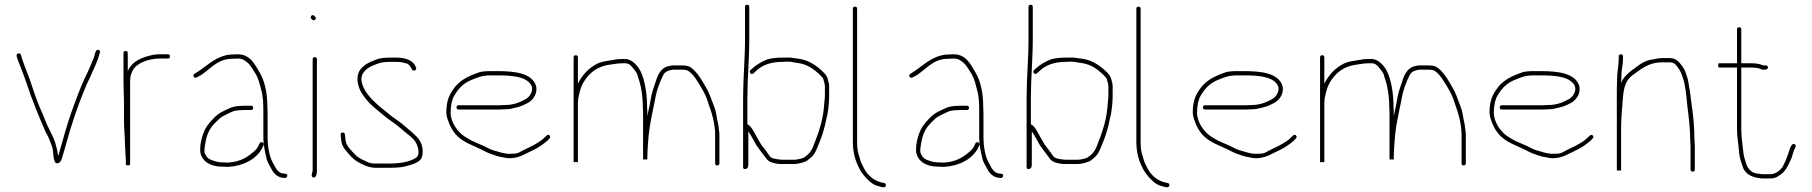

<svg xmlns="http://www.w3.org/2000/svg" viewBox="-20 -712 7645 810"><path d="M50 -476C52.5 -467.4 54.2 -460.6 58 -452C69.8 -422.6 77.5 -401.6 89 -370C112.7 -295.5 142.9 -223.9 172 -156L183 -136C189.3 -121.3 195.2 -105.4 201 -90C205.2 -75.4 203.5 -23 220 -23C236.4 -23 240.7 -40.7 245 -57C249 -69 253 -82.7 257 -98C279.8 -181.6 307.3 -264.7 339 -340C347.4 -361.7 358.1 -379.9 366.5 -400.5C377.4 -427.1 391.8 -453.3 399 -482C401.8 -489.5 405.6 -498.5 395.5 -501.5C382 -505.5 380 -479.1 376 -469C364.1 -439.2 351.5 -409.9 337 -381C318.6 -341.6 300.7 -292.4 284.5 -248C262.9 -189 246.3 -124.1 228 -62C228 -60.7 227 -58 225 -54C223.1 -74.9 217 -94 213 -110C210.5 -118.6 202.6 -135.6 199 -144L189 -164C174.3 -191.3 164.1 -224.1 150 -254C133.8 -291 119 -335.2 106 -376C92.2 -413.8 79 -442.5 68 -481C64.1 -491.5 47.3 -486.8 50 -476Z M503 -283V-202C503 -170.8 507 -138.4 507 -108C507 -94.2 510 -62.1 510 -51C510.7 -46.3 511 -41 511 -35V-18C511 -15.3 513.3 -14.3 518 -15C525.3 -14.3 529 -15.3 529 -18V-19H527C528.3 -20.3 529 -22 529 -24V-370C529 -374 529.3 -378.3 530 -383C530 -393.4 536 -407 540 -415C555.5 -446 608.1 -465 653 -465H688C694 -465 697 -468 697 -474C697 -480 694 -483 688 -483H653C644.3 -483 636 -482.3 628 -481C578.3 -471.1 536.8 -453.5 519 -412V-488C519 -494 516 -497 510 -497C504 -497 501 -494 501 -488V-365C501 -338.8 503 -309.8 503 -283Z M1048 -257C1048 -263 1045 -266 1039 -266H1012C1005.3 -266 997.3 -265.7 988 -265C957.7 -262.8 942.7 -252.5 920 -242C893.8 -229.8 872.7 -205.4 856 -184C838.7 -161.7 821.3 -110.5 825 -70C832.3 -29.9 869 -9 916 -9C924.7 -8.3 934 -8 944 -8C1008.4 -12.3 1063.4 -41.8 1087 -89L1092 -100C1096 -110.8 1080.3 -117.5 1075 -107L1070 -96C1067.3 -90 1063 -84 1057 -78C1026.8 -50.8 997.2 -29.9 943 -26C933.7 -26 925 -26.3 917 -27C908.3 -27 900.7 -28 894 -30C874.1 -35.4 855.5 -40.5 848 -58C840.1 -69.8 841.9 -79 845 -101C851.1 -141.8 862.5 -168.5 885.5 -191.5L905 -211C911.7 -217 919 -221.7 927 -225L951 -237C957 -239.7 962.7 -242 968 -244C978.3 -246.3 999.7 -248 1012 -248H1039C1045 -248 1048 -251 1048 -257ZM809 -385 817 -389C863 -412 890.6 -464 960 -464C967.3 -464.7 975 -465 983 -465C1003 -465 1010.5 -458.2 1022 -449.5C1037.5 -437.9 1048.9 -414.6 1060 -398C1070 -380 1077.1 -353.8 1082 -332C1090.9 -305.4 1091 -267.6 1091 -233V-136C1091 -99 1098.6 -66.4 1106 -37C1112.1 -20.8 1120.6 -8.7 1128 6C1136.2 20.8 1153.9 38 1176 38L1182 39C1193.2 39 1196.7 21 1184 21L1177 20C1155.2 20 1143.4 -2.1 1136 -17C1117.1 -45.3 1109 -90.3 1109 -136V-233C1109 -242.3 1108.7 -251.7 1108 -261C1108 -317.9 1097.4 -369.7 1075 -407C1055 -440.4 1035.5 -483 983 -483C974.3 -483 966 -482.7 958 -482C950 -482 942 -481 934 -479C878 -466.1 844.9 -426.1 801 -401C790.3 -395.7 798.3 -379.7 809 -385Z M1308 -471C1302 -471 1299 -468 1299 -462V6C1299 16.9 1288.3 32.6 1301.5 36.5C1314.6 40.4 1317 17.8 1317 6V-462C1317 -468 1314 -471 1308 -471ZM1294 -632C1298.2 -627.8 1302.9 -622.9 1309.5 -629.5C1316.1 -636.1 1310.2 -640.8 1306 -645C1297.8 -654.6 1284.9 -641.1 1294 -632Z M1735 -427 1731 -436C1717.5 -460.3 1686.5 -469 1649 -469H1630C1608.8 -469 1583.2 -467.8 1568 -461C1538.6 -450 1515.3 -439.8 1498 -416C1481.5 -389.1 1487.8 -356.2 1500 -330C1517.1 -298 1543.5 -269.6 1571 -248C1590.7 -232.2 1607.4 -216.7 1628 -203C1650 -187.8 1670.2 -171.5 1689 -155C1703.1 -142.7 1720.5 -131.3 1731.5 -115.5C1741 -101.8 1755.7 -61.7 1736 -47C1707.9 -28.3 1666.4 -22 1620 -22H1566C1546.5 -22 1539.4 -23.3 1523 -32C1503.7 -40.5 1488.3 -48.1 1476 -62C1462.3 -77.2 1441.5 -94.7 1438 -119L1436 -137C1434.9 -145.9 1434.9 -154.1 1425 -153C1414.8 -151.9 1417 -143.2 1418 -134L1420 -118C1421.7 -98.8 1432.4 -83.7 1444 -71C1456.2 -56.1 1469.3 -41.3 1486 -31C1507.6 -18.4 1533.8 -4 1566 -4H1620C1642.9 -4 1666.6 -5.1 1686 -9C1714.2 -17.5 1759.9 -24.7 1762 -59C1768 -97.7 1750.7 -124.3 1731 -142C1715 -158 1700.3 -168.7 1683.5 -183.5C1661.6 -202.8 1633.4 -218.3 1611 -239C1583.6 -260.6 1554.3 -284.3 1533 -312C1517.9 -330.1 1491.2 -376 1513 -405C1528.4 -426.9 1548.5 -434.1 1575 -444C1588.8 -449.9 1610.3 -451 1630 -451H1649C1664 -451 1675.7 -449.7 1688 -446C1705 -444.1 1711.8 -431.4 1718 -419C1723.3 -408.4 1740.4 -416.3 1735 -427Z M1906 -259C1906 -253 1909 -250 1915 -250H2088C2096 -250 2104 -250.3 2112 -251C2120.7 -251 2128.8 -251.8 2136.5 -253.5C2156.3 -257.8 2174.7 -261.8 2190 -269.5L2209 -279C2229.1 -291.4 2250 -318.2 2241 -351C2223.4 -403.8 2151.4 -412 2078 -412H2050C2027.7 -412 2007.4 -410.6 1993 -404C1948.4 -387.8 1914.4 -369.7 1890 -332C1871.3 -305.5 1863 -278.4 1863 -236C1863 -229.3 1864.7 -220.7 1868 -210C1877.4 -180.1 1891.6 -154.9 1911 -136.5C1939.8 -109.3 1973.3 -99.8 2011 -81L2035 -69C2045.2 -63.9 2059.2 -60.1 2070 -56L2087 -51C2093 -49.7 2098.7 -48.7 2104 -48C2137.9 -38.3 2174.5 -50.6 2195 -62L2234 -81C2255 -91.5 2274.2 -105.3 2291 -120L2298 -128C2307.4 -136 2294 -149.4 2286 -140L2278 -133C2265.1 -118 2244 -107 2226 -97L2187 -78C2175.7 -72.3 2165.9 -64 2150 -64C2142.7 -63.3 2134.7 -63 2126 -63C2109 -64.3 2104.7 -65.8 2092 -69L2075 -74C2050.4 -80.1 2042.6 -85.2 2019 -97C1994.5 -108.5 1975.4 -114.3 1955 -127L1939 -137C1912.6 -153.5 1881 -195 1881 -237C1881 -249.4 1882.8 -266.9 1885 -278L1891 -298C1893 -303.3 1897.7 -311.3 1905 -322C1922.9 -348.9 1945.3 -366.5 1977 -378C1999.6 -387.4 2016.7 -394 2050 -394H2078C2135 -394 2194.1 -390.4 2218 -357.5C2235.6 -333.3 2216.3 -305.8 2200 -295C2175.2 -281.5 2148.7 -269 2111 -269C2103 -268.3 2095.3 -268 2088 -268H1915C1909 -268 1906 -265 1906 -259Z M3015 -23V-144C3015 -150.7 3014.3 -157 3013 -163L3011 -181C3010.3 -187 3009 -193.7 3007 -201C3003.4 -220.6 3000 -245.6 2993 -262C2985.3 -279.9 2977.1 -306.9 2969 -323L2962 -337C2944.3 -368.1 2926 -402.4 2899 -424C2886.3 -434.4 2874.6 -436 2853 -436H2817C2810.3 -435.3 2803.3 -434 2796 -432C2768.1 -424.4 2754.3 -394.8 2746 -367C2738 -342.9 2729.7 -322 2725 -292C2720 -260.6 2715.8 -250.1 2711 -221V-233C2711 -243 2710.7 -251.3 2710 -258C2710 -313.1 2701.5 -373 2682 -412C2672 -432 2647.3 -463 2618 -463H2604C2592.9 -463 2580.8 -462.5 2572 -460C2547.3 -455.9 2519.9 -453.5 2500 -443.5C2463.5 -425.3 2436.3 -395.7 2418 -359V-470C2418 -476 2415 -479 2409 -479C2403 -479 2400 -476 2400 -470V-31C2400 -27 2403 -26.3 2409 -29C2415 -26.3 2418 -27 2418 -31V-273C2418 -281 2418.3 -288 2419 -294C2424.3 -320.6 2428.5 -340.8 2440 -362C2464.4 -403.8 2498.8 -433.4 2558 -440C2573.5 -441.6 2586 -445 2604 -445H2618C2633.1 -445 2641.7 -436.1 2651 -424C2664.4 -407 2666.9 -406.3 2672 -386C2684.7 -351.2 2692 -304.7 2692 -258C2692.7 -251.3 2693 -243 2693 -233V-41C2693 -38.3 2696 -38 2702 -40C2708 -38 2711 -38.3 2711 -41V-51C2711 -72.9 2712.6 -88.7 2714 -109C2717.7 -176.5 2731.1 -229.7 2743 -289C2750.1 -331.9 2762.6 -364.2 2779 -397C2786.4 -409.9 2801.2 -416 2819 -418H2853C2869.6 -418 2877.7 -417.7 2888 -410C2900.6 -400.2 2910 -388.1 2919 -374C2938.2 -343.8 2957.1 -315 2968 -277C2981.8 -238.5 2997 -192.9 2997 -143V-23C2997 -17 3000 -14 3006 -14C3011.3 -14 3015 -17.7 3015 -23Z M3115 -298V-6C3115 -0.7 3118.2 1.7 3124.5 1C3137.8 -0.4 3137 -13.4 3137 -26V-158C3143.7 -147.9 3149.3 -137.9 3156 -126.5C3165.4 -110.7 3167.9 -101.8 3178 -90C3188.5 -74.2 3205 -54.4 3216 -39C3226.9 -26.6 3248.6 -22.1 3270 -20H3333C3349.6 -21.3 3375.9 -27.4 3386 -35L3398 -45C3409.8 -53.4 3418.3 -66.3 3425 -82C3430.6 -95 3451.4 -145.7 3454 -160L3460 -182C3463.7 -196.8 3466.8 -215.7 3471 -231C3475 -253.2 3478 -282.8 3478 -308V-348C3478 -354.7 3477 -361 3475 -367C3471 -385 3467.9 -394.1 3454 -407C3428.3 -432.7 3393.8 -457.9 3351 -464L3336 -466C3326.2 -467.4 3313 -470.3 3300 -469H3280C3256.7 -469 3228.7 -466.6 3211 -459C3192 -450.9 3171.2 -438.7 3156 -425L3146 -416C3138 -408 3149.7 -393.7 3159 -403L3168 -411C3193.5 -436.5 3230 -451 3280 -451C3286.7 -451 3293.3 -451.3 3300 -452C3312.9 -452 3323.2 -450.8 3333 -448L3348 -446C3387.8 -440.3 3417.2 -417.8 3441 -394C3447.7 -388 3451.7 -383 3453 -379C3455.2 -370.1 3460 -359.3 3460 -348V-309C3460 -301.7 3459.3 -293 3458 -283C3455.6 -247 3451.4 -217.8 3443 -187C3434.7 -162.1 3435.4 -158.8 3424 -129L3409 -90C3399.5 -69.3 3390.3 -60.6 3374 -49C3366.7 -43.2 3345.3 -39.1 3333 -38H3287C3268.5 -38 3252 -41 3238 -45C3228.6 -48.8 3224.7 -57.4 3218 -66.5L3204 -85.5C3199.3 -91.8 3195.3 -97 3192 -101C3184 -113 3180.9 -120.5 3172 -135.5C3161.3 -153.5 3150.7 -179.1 3133 -188V-298C3133 -382.3 3141 -461.5 3141 -546V-683C3141 -689 3138 -692 3132 -692C3126 -692 3123 -689 3123 -683V-546C3123 -461.3 3115 -382.5 3115 -298Z M3587 -684C3581 -684 3578 -681 3578 -675V-114C3578 -72.7 3586.8 -38.4 3601 -10L3608 4C3613.5 15 3628.1 33.1 3637 42C3650 55 3664 68.3 3685 73L3699 77C3707.8 78.3 3714.9 80.4 3717 71C3718.3 65 3716 61.3 3710 60C3668.9 54.1 3640.1 28.2 3624 -4L3617 -18C3609.1 -31.8 3606.9 -49.2 3601 -65C3597.3 -79.8 3596 -95.7 3596 -114V-675C3596 -681 3593 -684 3587 -684Z M4068 -257C4068 -263 4065 -266 4059 -266H4032C4025.3 -266 4017.3 -265.7 4008 -265C3977.7 -262.8 3962.7 -252.5 3940 -242C3913.8 -229.8 3892.7 -205.4 3876 -184C3858.7 -161.7 3841.3 -110.5 3845 -70C3852.3 -29.9 3889 -9 3936 -9C3944.7 -8.3 3954 -8 3964 -8C4028.4 -12.3 4083.4 -41.8 4107 -89L4112 -100C4116 -110.8 4100.3 -117.5 4095 -107L4090 -96C4087.3 -90 4083 -84 4077 -78C4046.8 -50.8 4017.2 -29.9 3963 -26C3953.7 -26 3945 -26.3 3937 -27C3928.3 -27 3920.7 -28 3914 -30C3894.1 -35.4 3875.5 -40.5 3868 -58C3860.1 -69.8 3861.9 -79 3865 -101C3871.1 -141.8 3882.5 -168.5 3905.5 -191.5L3925 -211C3931.7 -217 3939 -221.7 3947 -225L3971 -237C3977 -239.7 3982.7 -242 3988 -244C3998.3 -246.3 4019.7 -248 4032 -248H4059C4065 -248 4068 -251 4068 -257ZM3829 -385 3837 -389C3883 -412 3910.6 -464 3980 -464C3987.3 -464.7 3995 -465 4003 -465C4023 -465 4030.5 -458.2 4042 -449.5C4057.5 -437.9 4068.9 -414.6 4080 -398C4090 -380 4097.1 -353.8 4102 -332C4110.9 -305.4 4111 -267.6 4111 -233V-136C4111 -99 4118.6 -66.4 4126 -37C4132.1 -20.8 4140.6 -8.7 4148 6C4156.2 20.8 4173.9 38 4196 38L4202 39C4213.2 39 4216.7 21 4204 21L4197 20C4175.2 20 4163.4 -2.1 4156 -17C4137.1 -45.3 4129 -90.3 4129 -136V-233C4129 -242.3 4128.7 -251.7 4128 -261C4128 -317.9 4117.4 -369.7 4095 -407C4075 -440.4 4055.5 -483 4003 -483C3994.3 -483 3986 -482.7 3978 -482C3970 -482 3962 -481 3954 -479C3898 -466.1 3864.9 -426.1 3821 -401C3810.3 -395.7 3818.3 -379.7 3829 -385Z M4311 -298V-6C4311 -0.7 4314.2 1.7 4320.5 1C4333.8 -0.4 4333 -13.4 4333 -26V-158C4339.7 -147.9 4345.3 -137.9 4352 -126.5C4361.4 -110.7 4363.9 -101.8 4374 -90C4384.5 -74.2 4401 -54.4 4412 -39C4422.9 -26.6 4444.6 -22.1 4466 -20H4529C4545.6 -21.3 4571.9 -27.4 4582 -35L4594 -45C4605.8 -53.4 4614.3 -66.3 4621 -82C4626.6 -95 4647.4 -145.7 4650 -160L4656 -182C4659.7 -196.8 4662.8 -215.7 4667 -231C4671 -253.2 4674 -282.8 4674 -308V-348C4674 -354.7 4673 -361 4671 -367C4667 -385 4663.9 -394.1 4650 -407C4624.3 -432.7 4589.8 -457.9 4547 -464L4532 -466C4522.2 -467.4 4509 -470.3 4496 -469H4476C4452.7 -469 4424.7 -466.6 4407 -459C4388 -450.9 4367.2 -438.7 4352 -425L4342 -416C4334 -408 4345.7 -393.7 4355 -403L4364 -411C4389.5 -436.5 4426 -451 4476 -451C4482.7 -451 4489.3 -451.3 4496 -452C4508.9 -452 4519.2 -450.8 4529 -448L4544 -446C4583.8 -440.3 4613.2 -417.8 4637 -394C4643.7 -388 4647.7 -383 4649 -379C4651.2 -370.1 4656 -359.3 4656 -348V-309C4656 -301.7 4655.3 -293 4654 -283C4651.6 -247 4647.4 -217.8 4639 -187C4630.7 -162.1 4631.4 -158.8 4620 -129L4605 -90C4595.5 -69.3 4586.3 -60.6 4570 -49C4562.7 -43.2 4541.3 -39.1 4529 -38H4483C4464.5 -38 4448 -41 4434 -45C4424.6 -48.8 4420.7 -57.4 4414 -66.5L4400 -85.5C4395.3 -91.8 4391.3 -97 4388 -101C4380 -113 4376.9 -120.5 4368 -135.5C4357.3 -153.5 4346.7 -179.1 4329 -188V-298C4329 -382.3 4337 -461.5 4337 -546V-683C4337 -689 4334 -692 4328 -692C4322 -692 4319 -689 4319 -683V-546C4319 -461.3 4311 -382.5 4311 -298Z M4783 -684C4777 -684 4774 -681 4774 -675V-114C4774 -72.7 4782.8 -38.4 4797 -10L4804 4C4809.5 15 4824.1 33.1 4833 42C4846 55 4860 68.3 4881 73L4895 77C4903.8 78.3 4910.9 80.4 4913 71C4914.3 65 4912 61.3 4906 60C4864.9 54.1 4836.1 28.2 4820 -4L4813 -18C4805.1 -31.8 4802.9 -49.2 4797 -65C4793.3 -79.8 4792 -95.7 4792 -114V-675C4792 -681 4789 -684 4783 -684Z M5055 -259C5055 -253 5058 -250 5064 -250H5237C5245 -250 5253 -250.3 5261 -251C5269.7 -251 5277.8 -251.8 5285.5 -253.5C5305.3 -257.8 5323.7 -261.8 5339 -269.5L5358 -279C5378.1 -291.4 5399 -318.2 5390 -351C5372.4 -403.8 5300.4 -412 5227 -412H5199C5176.7 -412 5156.4 -410.6 5142 -404C5097.4 -387.8 5063.4 -369.7 5039 -332C5020.3 -305.5 5012 -278.4 5012 -236C5012 -229.3 5013.7 -220.7 5017 -210C5026.4 -180.1 5040.6 -154.9 5060 -136.5C5088.8 -109.3 5122.3 -99.8 5160 -81L5184 -69C5194.2 -63.9 5208.2 -60.1 5219 -56L5236 -51C5242 -49.7 5247.7 -48.7 5253 -48C5286.9 -38.3 5323.5 -50.6 5344 -62L5383 -81C5404 -91.5 5423.2 -105.3 5440 -120L5447 -128C5456.4 -136 5443 -149.4 5435 -140L5427 -133C5414.1 -118 5393 -107 5375 -97L5336 -78C5324.7 -72.3 5314.9 -64 5299 -64C5291.7 -63.3 5283.7 -63 5275 -63C5258 -64.3 5253.7 -65.8 5241 -69L5224 -74C5199.4 -80.1 5191.6 -85.2 5168 -97C5143.5 -108.5 5124.4 -114.3 5104 -127L5088 -137C5061.6 -153.5 5030 -195 5030 -237C5030 -249.4 5031.8 -266.9 5034 -278L5040 -298C5042 -303.3 5046.7 -311.3 5054 -322C5071.9 -348.9 5094.3 -366.5 5126 -378C5148.6 -387.4 5165.7 -394 5199 -394H5227C5284 -394 5343.1 -390.4 5367 -357.5C5384.6 -333.3 5365.3 -305.8 5349 -295C5324.2 -281.5 5297.7 -269 5260 -269C5252 -268.3 5244.3 -268 5237 -268H5064C5058 -268 5055 -265 5055 -259Z M6164 -23V-144C6164 -150.7 6163.3 -157 6162 -163L6160 -181C6159.3 -187 6158 -193.7 6156 -201C6152.4 -220.6 6149 -245.6 6142 -262C6134.3 -279.9 6126.1 -306.9 6118 -323L6111 -337C6093.3 -368.1 6075 -402.4 6048 -424C6035.3 -434.4 6023.6 -436 6002 -436H5966C5959.3 -435.3 5952.3 -434 5945 -432C5917.1 -424.4 5903.3 -394.8 5895 -367C5887 -342.9 5878.7 -322 5874 -292C5869 -260.6 5864.8 -250.1 5860 -221V-233C5860 -243 5859.7 -251.3 5859 -258C5859 -313.1 5850.5 -373 5831 -412C5821 -432 5796.3 -463 5767 -463H5753C5741.9 -463 5729.8 -462.5 5721 -460C5696.3 -455.9 5668.9 -453.5 5649 -443.5C5612.5 -425.3 5585.3 -395.7 5567 -359V-470C5567 -476 5564 -479 5558 -479C5552 -479 5549 -476 5549 -470V-31C5549 -27 5552 -26.3 5558 -29C5564 -26.3 5567 -27 5567 -31V-273C5567 -281 5567.3 -288 5568 -294C5573.3 -320.6 5577.5 -340.8 5589 -362C5613.4 -403.8 5647.8 -433.4 5707 -440C5722.5 -441.6 5735 -445 5753 -445H5767C5782.1 -445 5790.7 -436.1 5800 -424C5813.4 -407 5815.9 -406.3 5821 -386C5833.7 -351.2 5841 -304.7 5841 -258C5841.7 -251.3 5842 -243 5842 -233V-41C5842 -38.3 5845 -38 5851 -40C5857 -38 5860 -38.3 5860 -41V-51C5860 -72.9 5861.6 -88.7 5863 -109C5866.7 -176.5 5880.1 -229.7 5892 -289C5899.1 -331.9 5911.6 -364.2 5928 -397C5935.4 -409.9 5950.2 -416 5968 -418H6002C6018.6 -418 6026.7 -417.7 6037 -410C6049.6 -400.2 6059 -388.1 6068 -374C6087.2 -343.8 6106.1 -315 6117 -277C6130.8 -238.5 6146 -192.9 6146 -143V-23C6146 -17 6149 -14 6155 -14C6160.3 -14 6164 -17.7 6164 -23Z M6307 -259C6307 -253 6310 -250 6316 -250H6489C6497 -250 6505 -250.3 6513 -251C6521.7 -251 6529.8 -251.8 6537.5 -253.5C6557.3 -257.8 6575.7 -261.8 6591 -269.5L6610 -279C6630.1 -291.4 6651 -318.2 6642 -351C6624.4 -403.8 6552.4 -412 6479 -412H6451C6428.7 -412 6408.4 -410.6 6394 -404C6349.4 -387.8 6315.4 -369.7 6291 -332C6272.3 -305.5 6264 -278.4 6264 -236C6264 -229.3 6265.7 -220.7 6269 -210C6278.4 -180.1 6292.6 -154.9 6312 -136.5C6340.8 -109.3 6374.3 -99.8 6412 -81L6436 -69C6446.2 -63.9 6460.2 -60.1 6471 -56L6488 -51C6494 -49.7 6499.7 -48.7 6505 -48C6538.9 -38.3 6575.5 -50.6 6596 -62L6635 -81C6656 -91.5 6675.2 -105.3 6692 -120L6699 -128C6708.4 -136 6695 -149.4 6687 -140L6679 -133C6666.1 -118 6645 -107 6627 -97L6588 -78C6576.7 -72.3 6566.9 -64 6551 -64C6543.7 -63.3 6535.7 -63 6527 -63C6510 -64.3 6505.7 -65.8 6493 -69L6476 -74C6451.4 -80.1 6443.6 -85.2 6420 -97C6395.5 -108.5 6376.4 -114.3 6356 -127L6340 -137C6313.6 -153.5 6282 -195 6282 -237C6282 -249.4 6283.8 -266.9 6286 -278L6292 -298C6294 -303.3 6298.7 -311.3 6306 -322C6323.9 -348.9 6346.3 -366.5 6378 -378C6400.6 -387.4 6417.7 -394 6451 -394H6479C6536 -394 6595.1 -390.4 6619 -357.5C6636.6 -333.3 6617.3 -305.8 6601 -295C6576.2 -281.5 6549.7 -269 6512 -269C6504 -268.3 6496.3 -268 6489 -268H6316C6310 -268 6307 -265 6307 -259Z M6824 -263C6824 -267.7 6824.3 -272.7 6825 -278C6828.6 -332 6833.2 -368.3 6865 -393C6900.9 -418.2 6931.8 -449 6993 -449H7025C7046.2 -449 7054.3 -433.5 7064 -419C7073.4 -405.6 7072.9 -400.3 7079 -385C7091 -352.9 7094.2 -307 7098 -269C7101.2 -236.9 7106.6 -205.6 7108.5 -172L7109.5 -154C7109.8 -148 7110 -141.7 7110 -135C7110 -123.1 7112 -107.5 7112 -96V3C7112 9 7115 12 7121 12C7127 12 7130 9 7130 3V-96C7130 -107.5 7128 -123.2 7128 -135C7128 -204 7116.9 -265.5 7109 -329C7104.3 -350.2 7103.5 -373.2 7096 -392C7090.4 -408.8 7089.5 -414.8 7079 -430C7066.3 -446.9 7052.7 -467 7025 -467H6993C6978.5 -467 6964 -463.7 6952 -461C6929.6 -459 6910.7 -449 6895 -438C6866.4 -415.8 6833.4 -398 6819 -362C6819 -366.7 6819.3 -371 6820 -375C6820 -388.3 6820.3 -399.3 6821 -408C6822.8 -429.8 6827 -440.5 6827 -463V-474C6827 -480 6824 -483 6818 -483C6812 -483 6809 -480 6809 -474V-463C6809 -430.7 6802 -412.5 6802 -376C6801.3 -361.3 6801 -347.3 6801 -334V6C6801 8 6804 8.3 6810 7C6816 8.3 6819 8 6819 6V-163C6819 -195 6821 -235.7 6824 -263Z M7317 -597C7311 -597 7308 -594 7308 -588V-445H7232C7229.3 -445 7228.3 -442 7229 -436C7228.3 -430 7229.3 -427 7232 -427H7308V-167C7308 -138.6 7312.7 -113.1 7315 -88L7317 -66C7319 -44.1 7328.1 -19.5 7335 -1C7344.6 20.6 7370 35.5 7398 39L7414 41H7447C7464.1 41 7474.9 36.6 7485 29C7511.9 14 7522.8 -11.9 7536 -40.5C7542.1 -53.7 7544.6 -71.2 7551 -84C7554.6 -90.4 7560.4 -98.2 7551 -103.5C7538.5 -110.6 7530.9 -84.8 7528 -76C7520.4 -49.5 7510.8 -28.7 7500 -7C7488.9 6.9 7471.7 23 7447 23H7414C7409.3 22.3 7405 21.7 7401 21L7387 19C7365.1 14.6 7350.5 -5.1 7345 -27C7340.2 -42.5 7336.6 -52.3 7335 -68C7332 -100.5 7326 -131.5 7326 -167V-427H7371C7380.8 -427 7398.1 -425.4 7405 -422C7413.7 -417.2 7420.4 -417.6 7430 -419C7442.1 -419 7440.9 -437.3 7429 -436H7422C7419.3 -436 7416.3 -436.7 7413 -438C7404 -443 7384.5 -445 7371 -445H7326V-588C7326 -594 7323 -597 7317 -597Z"/></svg>

Font: HoneyBee
Style: BLn
Weight: 100
Foundry: Cannot Into Space Fonts
Version: Version 0.89